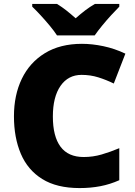

<svg xmlns="http://www.w3.org/2000/svg" viewBox="-20 -947 689 977"><path d="M395 -566Q327 -566 288 -510Q249 -454 249 -354Q249 -253 288 -200.5Q327 -148 406 -148Q453 -148 497.5 -161Q542 -174 587 -193V-30Q540 -9 490.5 0.5Q441 10 385 10Q269 10 195 -36Q121 -82 86 -164.5Q51 -247 51 -355Q51 -463 91 -546Q131 -629 208.5 -676.5Q286 -724 397 -724Q449 -724 506 -712Q563 -700 618 -674L559 -522Q520 -541 480 -553.5Q440 -566 395 -566ZM270 -767Q255 -790 232.5 -817Q210 -844 186.5 -869.5Q163 -895 144 -913V-927H270Q296 -911 317.5 -894Q339 -877 365 -854Q391 -877 414 -894.5Q437 -912 463 -927H587V-913Q570 -896 546.5 -870.5Q523 -845 500.5 -817.5Q478 -790 462 -767Z"/></svg>

Font: Noto Sans Thaana Black
Style: Regular
Weight: 900
Designer: David Williams
Foundry: Google Inc.
Version: Version 3.001; ttfautohint (v1.8.4.7-5d5b)